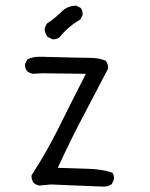

<svg xmlns="http://www.w3.org/2000/svg" viewBox="-20 -678 540 693"><path d="M171.9 -536.1Q186 -536.1 195.3 -543.9Q226.6 -583 270 -607.4L277.8 -623.5Q278.3 -625.5 278.3 -626.5Q278.3 -627.4 278.1 -628.9Q277.8 -630.4 277.8 -632.3Q277.8 -634.3 277.3 -636.2Q276.9 -638.2 276.4 -639.9Q275.9 -641.6 274.9 -643.6Q273.4 -646.5 271 -649.4L254.9 -657.7Q223.6 -657.2 202.1 -635.7Q177.7 -611.3 149.9 -593.3Q143.1 -584 141.1 -571.3Q143.1 -555.7 151.9 -544.9L168.5 -536.6Q170.4 -536.1 171.9 -536.1ZM391.6 -33.2Q391.6 -46.4 384.8 -55.2Q343.8 -67.9 297.1 -68.8Q250.5 -69.8 188.5 -72.3Q234.9 -172.9 280.3 -258.8L369.6 -429.2Q370.1 -430.7 370.1 -435.1Q370.1 -439.5 368.2 -446.3Q366.2 -453.1 361.3 -459Q335.9 -469.2 305.2 -469.2Q274.4 -469.2 130.9 -473.1H130.4Q126.5 -473.1 119.4 -473.1Q112.3 -473.1 101.1 -471.2Q89.8 -469.2 78.6 -463.4L70.8 -447.8Q70.3 -445.8 70.3 -444.3Q70.3 -430.2 78.1 -420.9Q87.4 -413.6 100.1 -411.6L130.9 -413.6L290 -411.6Q237.8 -309.6 193.1 -219.2Q148.4 -128.9 94.2 -45.9Q93.8 -44.4 93.8 -42.7Q93.8 -41 94 -38.6Q94.2 -36.1 94.7 -33.4Q95.2 -30.8 96.2 -27.8Q98.1 -22.5 101.6 -17.6Q110.8 -10.3 123 -8.3L164.1 -12.2L352.5 -4.4Q370.1 -4.4 383.3 -13.2L391.1 -29.8Q391.6 -31.7 391.6 -33.2Z"/></svg>

Font: NaikaiFont
Style: Light
Weight: 300
Version: Version 1.89